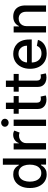

<svg xmlns="http://www.w3.org/2000/svg" viewBox="1194 -1990 807 3234"><g transform="rotate(-90 1597.0 -372.5)"><path d="M275.6 10.7Q209.5 10.7 157.8 -23.3Q106.2 -57.2 76.9 -120.2Q47.6 -183.2 47.6 -271.7Q47.6 -360.1 77.2 -422.9Q106.9 -485.8 158.7 -519.2Q210.6 -552.6 276.3 -552.6Q327.1 -552.6 358.1 -535.7Q389.2 -518.8 406.4 -496.4Q423.7 -474.1 433.2 -457H439.6V-727.3H545.8V0H442.1V-84.9H433.2Q423.7 -67.5 405.7 -45.1Q387.8 -22.7 356.5 -6Q325.3 10.7 275.6 10.7ZM299 -79.9Q344.8 -79.9 376.6 -104.2Q408.4 -128.6 424.9 -171.9Q441.4 -215.2 441.4 -272.7Q441.4 -329.5 425.1 -372.2Q408.7 -414.8 377.1 -438.6Q345.5 -462.4 299 -462.4Q251.1 -462.4 219.1 -437.5Q187.1 -412.6 171 -369.7Q154.8 -326.7 154.8 -272.7Q154.8 -218 171.2 -174.4Q187.5 -130.7 219.6 -105.3Q251.8 -79.9 299 -79.9Z M697.1 0V-545.5H799.7V-458.8H805.4Q820.3 -502.8 858 -528.2Q895.6 -553.6 943.9 -553.6Q966.3 -553.6 984 -548.3Q1001.8 -543 1015.3 -533.7L981.2 -445Q971.6 -449.6 959.5 -452.6Q947.4 -455.6 931.8 -455.6Q894.9 -455.6 865.9 -439.8Q837 -424 820.1 -396.3Q803.3 -368.6 803.3 -333.1V0Z M1093.4 0V-545.5H1199.6V0ZM1147 -629.6Q1119.3 -629.6 1099.6 -648.3Q1079.9 -666.9 1079.9 -692.8Q1079.9 -719.1 1099.6 -737.7Q1119.3 -756.4 1147 -756.4Q1174.7 -756.4 1194.4 -737.7Q1214.1 -719.1 1214.1 -692.8Q1214.1 -666.9 1194.4 -648.3Q1174.7 -629.6 1147 -629.6Z M1596.9 -545.5V-460.2H1299V-545.5ZM1378.9 -676.1H1485.1V-160.2Q1485.1 -129.3 1494.3 -113.8Q1503.6 -98.4 1518.3 -92.9Q1533 -87.4 1550.4 -87.4Q1563.2 -87.4 1572.8 -89.1Q1582.4 -90.9 1587.7 -92L1606.9 -4.3Q1597.7 -0.7 1580.6 3Q1563.6 6.7 1538 7.1Q1496.1 7.8 1459.9 -7.8Q1423.7 -23.4 1401.3 -56.1Q1378.9 -88.8 1378.9 -138.1Z M1968.8 -545.5V-460.2H1670.8V-545.5ZM1750.7 -676.1H1856.9V-160.2Q1856.9 -129.3 1866.1 -113.8Q1875.4 -98.4 1890.1 -92.9Q1904.8 -87.4 1922.2 -87.4Q1935 -87.4 1944.6 -89.1Q1954.2 -90.9 1959.5 -92L1978.7 -4.3Q1969.5 -0.7 1952.4 3Q1935.4 6.7 1909.8 7.1Q1867.9 7.8 1831.7 -7.8Q1795.5 -23.4 1773.1 -56.1Q1750.7 -88.8 1750.7 -138.1Z M2315.3 11Q2234.7 11 2176.7 -23.6Q2118.6 -58.2 2087.2 -121.3Q2055.8 -184.3 2055.8 -269.2Q2055.8 -353 2087.2 -416.9Q2118.6 -480.8 2175.2 -516.7Q2231.9 -552.6 2307.9 -552.6Q2354 -552.6 2397.4 -537.3Q2440.7 -522 2475.1 -489.3Q2509.6 -456.7 2529.5 -404.7Q2549.4 -352.6 2549.4 -278.4V-240.8H2115.8V-320.3H2445.3Q2445.3 -362.2 2428.3 -394.7Q2411.2 -427.2 2380.5 -446Q2349.8 -464.8 2308.6 -464.8Q2263.8 -464.8 2230.6 -443Q2197.4 -421.2 2179.5 -386.2Q2161.6 -351.2 2161.6 -310.4V-248.2Q2161.6 -193.5 2180.9 -155.2Q2200.3 -116.8 2235.1 -96.8Q2269.9 -76.7 2316.4 -76.7Q2346.6 -76.7 2371.4 -85.4Q2396.3 -94.1 2414.4 -111.5Q2432.5 -128.9 2442.1 -154.5L2542.6 -136.4Q2530.5 -92 2499.5 -58.8Q2468.4 -25.6 2421.7 -7.3Q2375 11 2315.3 11Z M2773.8 -323.9V0H2667.6V-545.5H2769.5V-456.7H2776.3Q2795.1 -500 2835.4 -526.3Q2875.7 -552.6 2937.1 -552.6Q2992.9 -552.6 3034.8 -529.3Q3076.7 -506 3099.8 -460.2Q3122.9 -414.4 3122.9 -346.9V0H3016.7V-334.2Q3016.7 -393.5 2985.8 -427Q2954.9 -460.6 2900.9 -460.6Q2864 -460.6 2835.4 -444.6Q2806.8 -428.6 2790.3 -397.9Q2773.8 -367.2 2773.8 -323.9Z"/></g></svg>

Font: InterMG Medium
Style: Regular
Weight: 500
Designer: Rasmus Andersson
Foundry: rsms
Version: Version 3.019;December 26, 2023;FontCreator 15.0.0.2955 64-b